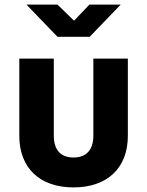

<svg xmlns="http://www.w3.org/2000/svg" viewBox="-20 -805 640 835"><path d="M230 -645H370L505 -785H369L302 -715L230 -785H95ZM300 10C446 10 536 -74 536 -214V-550H386V-215C386 -153 355 -120 300 -120C244 -120 214 -153 214 -215V-550H64V-214C64 -75 152 10 300 10Z"/></svg>

Font: JetBrains Mono ExtraBold
Style: Regular
Weight: 800
Monospace: yes
Designer: Philipp Nurullin, Konstantin Bulenkov
Foundry: JetBrains
Version: Version 2.305